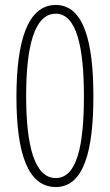

<svg xmlns="http://www.w3.org/2000/svg" viewBox="-20 -744 441 771"><path d="M355 -358C355 -577 316 -724 204 -724C91 -724 46 -579 46 -355C46 -125 93 7 204 7C317 7 355 -139 355 -358ZM85 -358C85 -558 118 -689 204 -689C288 -689 317 -553 317 -357C317 -160 289 -29 204 -29C119 -29 85 -158 85 -358Z"/></svg>

Font: Noto Sans Georgian ExtraCondensed ExtraLight
Style: Regular
Weight: 200
Width: 2
Designer: Monotype Design Team, Akaki Razmadze
Foundry: Google LLC
Version: Version 2.005